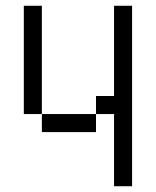

<svg xmlns="http://www.w3.org/2000/svg" viewBox="-20 -645 540 665"><path d="M125 -250H62.5V-625H125ZM125 -250H312.5V-187.5H125ZM312.5 -312.5H375V-625H437.5V0H375V-250H312.5Z"/></svg>

Font: 寒蝉点阵体 16px
Style: Regular
Weight: 400
Designer: Designed by Warren2060
Foundry: ChillType
Version: Version 1.000